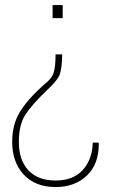

<svg xmlns="http://www.w3.org/2000/svg" viewBox="-20 -549 450 761"><path d="M226.6 -333.5Q225.6 -275.9 216.1 -252.2Q206.5 -228.5 165.5 -190.9Q106 -133.8 80.3 -94Q54.7 -54.2 54.7 14.2Q54.7 85.4 92.5 126Q130.4 166.5 200.7 166.5Q269.5 166.5 307.6 125.2Q345.7 84 347.7 16.1H370.1L371.6 19Q372.1 102.1 324 147.2Q275.9 192.4 200.7 192.4Q120.1 192.4 74.2 143.1Q28.3 93.8 28.3 13.2Q28.3 -55.2 58.6 -105Q88.9 -154.8 151.9 -211.4Q185.1 -236.8 192.6 -260.5Q200.2 -284.2 200.2 -333.5ZM188.5 -528.8H228.5V-477.1H188.5Z"/></svg>

Font: TypoPRO Roboto Slab
Style: Thin
Weight: 250
Designer: Google
Version: Version 1.100263; 2013; ttfautohint (v0.94.20-1c74) -l 8 -r 